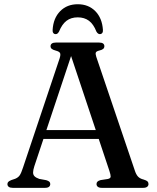

<svg xmlns="http://www.w3.org/2000/svg" viewBox="-20 -905 755 925"><path d="M173.7 -278.5H472.6L475.8 -235.5H168.8ZM222.1 -18.4Q222.1 -10.1 216.1 -5.1Q210 0 196.7 0H41.5Q28.4 0 22.1 -4.9Q15.8 -9.8 15.8 -18.1Q15.8 -24.3 19.7 -28.6Q23.6 -32.9 34.4 -37.4L53.6 -43.9Q68 -50 75.1 -60.6Q82.3 -71.1 91.2 -98.6L266.9 -622.8Q272.9 -640.9 269.6 -648.7Q266.4 -656.6 248.7 -661.2Q234.7 -664.9 229.1 -669.8Q223.5 -674.8 223.5 -682.2Q223.5 -690.7 229.9 -695.3Q236.4 -700 249.4 -700H457.2Q470.5 -700 476.7 -695.3Q482.8 -690.7 482.8 -682.5Q482.8 -674.7 477.5 -669.7Q472.1 -664.7 458.8 -661.6Q444.5 -658.3 441.8 -652.1Q439.1 -645.9 443.7 -631.7L628.9 -85.2Q635.5 -64.3 644.9 -54.3Q654.3 -44.2 672.2 -39.9Q686.1 -35.7 690.8 -31Q695.4 -26.2 695.4 -18.4Q695.4 -10.1 689 -5.1Q682.5 0 669.5 0H470.6Q457.7 0 451.3 -5.1Q445 -10.1 445 -18.4Q445 -25.5 449.7 -30.1Q454.4 -34.7 464.7 -37.4L499.9 -42.8Q512.9 -45.8 513.1 -54.1Q513.4 -62.4 507.3 -80.9L316.2 -653.6L330.9 -660.3L145.4 -104.1Q139.5 -85.8 139.4 -74.3Q139.3 -62.7 146.6 -55.6Q153.8 -48.4 169.1 -43.1L202.6 -37Q212.6 -34 217.4 -29.9Q222.1 -25.8 222.1 -18.4ZM354.7 -821.4Q322.1 -821.4 300.4 -804.8Q278.7 -788.2 264.4 -752.9Q260.6 -746.4 256.9 -743.5Q253.1 -740.6 248 -740.6Q240.9 -740.6 236.8 -746Q232.7 -751.4 233.5 -760.9Q236.9 -817.7 269.9 -851.2Q302.8 -884.6 354.7 -884.6Q406.3 -884.6 439.3 -851.2Q472.2 -817.7 475.9 -760.9Q476.7 -751.4 472.5 -746Q468.2 -740.6 460.9 -740.6Q456.5 -740.6 452.4 -743.5Q448.3 -746.4 444.4 -752.9Q430.4 -788.8 408.4 -805.1Q386.4 -821.4 354.7 -821.4Z"/></svg>

Font: Fraunces
Style: Regular
Weight: 900
Version: Version 1.000;[b76b70a41]